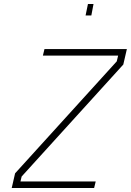

<svg xmlns="http://www.w3.org/2000/svg" viewBox="-20 -947 659 967"><path d="M423 -927H451L440 -869H411ZM56 -74 568 -638 575 -667H196L204 -700H619L601 -622L89 -58L83 -33H462L454 0H39Z"/></svg>

Font: Cairo ExtraLight
Style: Italic
Weight: 275
Italic angle: -13°
Designer: Mohamed Gaber, Accademia di Belle Arti di Urbino and others
Foundry: Kief Type Foundry, Accademia di Belle Arti di Urbino and others
Version: Version 3.011